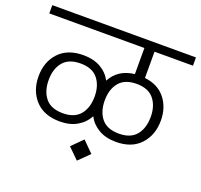

<svg xmlns="http://www.w3.org/2000/svg" viewBox="-131 -770 1007 962"><g transform="rotate(20 373.0 -289.0)"><path d="M0 0ZM551 -590V-450Q622 -442 660.5 -394Q699 -346 699 -276Q699 -199 653 -149Q607 -99 523 -99Q469 -99 431 -121Q393 -143 373 -181Q353 -143 315 -121Q277 -99 224 -99Q139 -99 93 -149Q47 -199 47 -276Q47 -353 93 -402.5Q139 -452 224 -452Q277 -452 315 -430.5Q353 -409 373 -371Q410 -441 497 -451V-590H-10V-634H756V-590ZM346 -276Q346 -335 316 -371.5Q286 -408 224 -408Q161 -408 131 -371.5Q101 -335 101 -276Q101 -216 131 -179.5Q161 -143 224 -143Q286 -143 316 -179.5Q346 -216 346 -276ZM523 -408Q460 -408 430 -371.5Q400 -335 400 -276Q400 -216 430 -179.5Q460 -143 523 -143Q585 -143 615 -179.5Q645 -216 645 -276Q645 -335 615 -371.5Q585 -408 523 -408ZM315 0 372 -57 429 0 372 56Z"/></g></svg>

Font: Biryani ExtraLight
Style: Regular
Weight: 275
Designer: Dan Reynolds and Mathieu Reguer
Foundry: Dan Reynolds and Mathieu Reguer
Version: Version 1.004; ttfautohint (v1.1) -l 5 -r 5 -G 72 -x 0 -D la